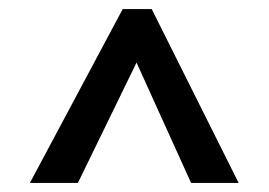

<svg xmlns="http://www.w3.org/2000/svg" viewBox="-20 -833 594 424"><path d="M315 -813 507 -429H402L242 -782L261 -813ZM306 -813 324 -782 152 -429H46L251 -813Z"/></svg>

Font: BioRhyme Medium
Style: Regular
Weight: 500
Designer: Aoife Mooney
Foundry: Aoife Mooney Type
Version: Version 1.600;gftools[0.9.33]